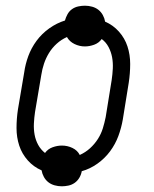

<svg xmlns="http://www.w3.org/2000/svg" viewBox="-20 -602 540 674"><path d="M197 52Q184 52 171.5 48.5Q159 45 149.5 37.5Q140 30 134 19Q128 8 126 -4Q98 -16 77.5 -39Q57 -62 47.5 -91Q38 -120 38 -152.5Q38 -185 43 -218L65 -348Q69 -377 79.5 -405.5Q90 -434 108.5 -459Q127 -484 153 -502.5Q179 -521 208 -530Q211 -541 217 -552Q223 -563 233 -570Q243 -577 255 -579.5Q267 -582 278 -582Q291 -582 303.5 -578.5Q316 -575 325.5 -567.5Q335 -560 341 -549Q347 -538 349 -526Q377 -514 397.5 -491Q418 -468 427.5 -439Q437 -410 437 -377.5Q437 -345 432 -312L411 -182Q406 -153 395.5 -124.5Q385 -96 366.5 -71Q348 -46 322 -27.5Q296 -9 267 -1Q265 11 258.5 22Q252 33 242 40Q232 47 220 49.5Q208 52 197 52ZM260 -58Q280 -67 296 -81.5Q312 -96 323.5 -114Q335 -132 341 -151.5Q347 -171 351 -191L372 -321Q375 -341 376 -361.5Q377 -382 373.5 -401Q370 -420 361 -437Q352 -454 337 -465Q327 -451 310.5 -445Q294 -439 278 -439Q259 -439 241.5 -447.5Q224 -456 215 -472Q195 -463 179 -448.5Q163 -434 152 -416Q141 -398 134.5 -378.5Q128 -359 125 -339L103 -209Q100 -189 99 -168.5Q98 -148 101.5 -129Q105 -110 114 -93.5Q123 -77 138 -65Q148 -79 164.5 -85Q181 -91 197 -91Q217 -91 234.5 -82.5Q252 -74 260 -58Z"/></svg>

Font: Iosevka Curly Slab LtObl
Style: Regular
Weight: 300
Italic angle: -9°
Monospace: yes
Designer: Belleve Invis
Foundry: Belleve Invis
Version: Version 11.0.0; ttfautohint (v1.8.3)